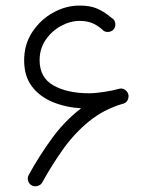

<svg xmlns="http://www.w3.org/2000/svg" viewBox="-20 -632 534 679"><path d="M91.8 23.4Q82.5 18.1 79.3 7.3Q76.2 -3.4 81.5 -13.2Q118.2 -80.1 163.1 -141.8Q208 -203.6 266.6 -249Q211.9 -252.4 166.3 -271.2Q120.6 -290 93 -326.2Q65.4 -362.3 65.4 -418.5Q65.4 -475.1 94.2 -518.8Q123 -562.5 168 -587.4Q212.9 -612.3 261.2 -612.3Q298.3 -612.3 323.2 -601.8Q348.1 -591.3 375 -568.4Q384.8 -563 387.2 -552Q389.6 -541 384.3 -531.7Q378.9 -522.5 367.9 -519.8Q356.9 -517.1 347.2 -522.5Q327.6 -541 307.9 -549.6Q288.1 -558.1 261.7 -558.1Q228.5 -558.1 195.8 -540.3Q163.1 -522.5 141.6 -491.2Q120.1 -460 120.1 -418.9Q120.1 -357.4 169.2 -329.8Q218.3 -302.2 294.4 -302.2Q316.9 -302.2 347.4 -306.9Q377.9 -311.5 399.4 -317.4Q410.6 -321.3 420.4 -315.4Q430.2 -309.6 433.6 -299.3Q435.5 -293 434.1 -286.1Q431.2 -270.5 417 -265.6Q416.5 -265.1 415.5 -265.1Q414.1 -264.6 412.6 -264.6Q346.2 -244.6 295.2 -203.1Q244.1 -161.6 204.1 -105.7Q164.1 -49.8 129.4 13.2Q124.5 22.5 113 25.6Q101.6 28.8 91.8 23.4Z"/></svg>

Font: Mikhak-FD Light
Style: Regular
Weight: 300
Designer: Amin Abedi
Version: Version 3.2